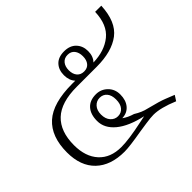

<svg xmlns="http://www.w3.org/2000/svg" viewBox="-144 -776 970 970"><g transform="rotate(-45 341.5 -290.5)"><path d="M87 -194Q87 -112 130 -65Q173 -18 250 -18Q304 -18 402 -39L441 -47Q351 -67 303.5 -106.5Q256 -146 256 -198Q256 -245 279.5 -271.5Q303 -298 347 -298Q383 -298 408.5 -273Q434 -248 434 -210Q434 -169 413 -144Q392 -119 356 -118Q379 -101 413 -91Q448 -69 481 -62Q553 -44 580.5 -32.5Q608 -21 612 -20L627 -14L609 14Q530 -19 480 -19Q460 -19 423 -13.5Q386 -8 373 -6Q281 10 245 10Q146 10 91 -43Q36 -96 36 -193Q36 -306 99 -363Q162 -420 300 -420H322Q301 -443 301 -480Q301 -518 323 -541.5Q345 -565 387 -565Q428 -565 451 -541Q474 -517 474 -480Q474 -442 452 -420Q533 -422 584.5 -463.5Q636 -505 639 -595H683Q678 -485 617.5 -439Q557 -393 448 -393H306Q194 -393 140.5 -342.5Q87 -292 87 -194ZM336 -480Q336 -453 349.5 -437Q363 -421 387 -421Q411 -421 424 -437Q437 -453 437 -480Q437 -507 424 -523.5Q411 -540 387 -540Q363 -540 349.5 -523.5Q336 -507 336 -480ZM348 -140Q372 -140 386.5 -157.5Q401 -175 401 -207Q401 -238 386.5 -255Q372 -272 348 -272Q325 -272 309 -254.5Q293 -237 293 -207Q293 -176 309 -158Q325 -140 348 -140Z"/></g></svg>

Font: Taviraj ExtraLight
Style: Regular
Weight: 275
Designer: Katatrad Team
Foundry: CadsonDemak
Version: Version 1.001